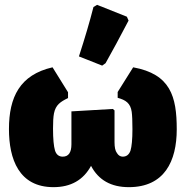

<svg xmlns="http://www.w3.org/2000/svg" viewBox="-20 -766 768 793"><path d="M530 -488 466 -386V-362C499 -353 519 -340 524 -304C526 -289 527 -265 527 -232C527 -190 524 -161 519 -144C513 -127 502 -119 487 -119C477 -119 469 -124 463 -134C456 -143 453 -158 453 -179V-310L446 -316L275 -306V-170C275 -136 263 -119 239 -119C223 -119 212 -128 207 -145C202 -162 199 -192 199 -235C199 -262 200 -283 203 -298C210 -333 230 -346 261 -361V-385L197 -488C62 -457 17 -365 17 -233C17 -109 58 7 201 7C272 7 324 -22 356 -81C387 -22 439 7 512 7C659 7 710 -100 710 -232C710 -368 684 -460 530 -488ZM381 -746 366 -737C351 -678 331 -610 306 -533L402 -495L416 -505C443 -553 475 -612 511 -681L504 -697Z"/></svg>

Font: Luna Sans Black
Style: Regular
Weight: 900
Designer: Juan Pablo del Peral
Foundry: Huerta Tipografica
Version: Version 2.001; ttfautohint (v1.5)